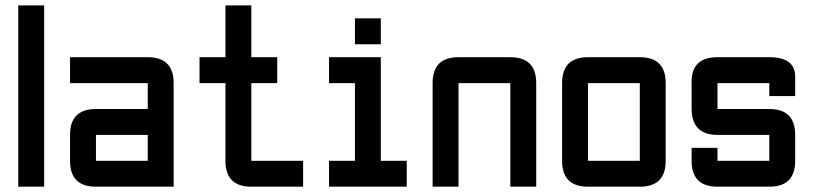

<svg xmlns="http://www.w3.org/2000/svg" viewBox="-20 -704 3067 724"><path d="M48.8 -683.6H146.5V0H48.8Z M634.8 0H341.8Q244.1 0 244.1 -97.7V-195.3Q244.1 -293 341.8 -293H537.1V-390.6H244.1V-488.3H537.1Q634.8 -488.3 634.8 -390.6ZM341.8 -97.7H537.1V-195.3H341.8Z M927.7 0Q830.1 0 830.1 -97.7V-390.6H732.4V-488.3H830.1V-683.6H927.7V-488.3H1025.4V-390.6H927.7V-97.7H1123V0Z M1318.4 -537.1V-634.8H1416V-537.1ZM1220.7 0V-97.7H1318.4V-390.6H1220.7V-488.3H1416V-97.7H1513.7V0Z M1904.3 -390.6H1709V0H1611.3V-390.6Q1611.3 -488.3 1709 -488.3H1904.3Q2002 -488.3 2002 -390.6V0H1904.3Z M2392.6 0H2197.3Q2099.6 0 2099.6 -97.7V-390.6Q2099.6 -488.3 2197.3 -488.3H2392.6Q2490.2 -488.3 2490.2 -390.6V-97.7Q2490.2 0 2392.6 0ZM2392.6 -97.7V-390.6H2197.3V-97.7Z M2587.9 -146.5H2685.5V-97.7H2880.9V-195.3H2685.5Q2587.9 -195.3 2587.9 -295.4V-395.5Q2587.9 -488.3 2685.5 -488.3H2880.9Q2978.5 -488.3 2978.5 -415V-341.8H2880.9V-390.6H2685.5V-293H2880.9Q2978.5 -293 2978.5 -195.3V-97.7Q2978.5 0 2880.9 0H2685.5Q2587.9 0 2587.9 -97.7Z"/></svg>

Font: BabelStone Runic Beorhtric
Style: Regular
Weight: 400
Designer: Andrew West
Foundry: BabelStone
Version: Version 7.004;November 9, 2023